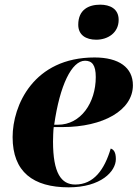

<svg xmlns="http://www.w3.org/2000/svg" viewBox="-20 -792 589 822"><path d="M392 -622C441 -622 488 -651 488 -707C488 -755 450 -772 409 -772C360 -772 315 -751 315 -686C315 -642 348 -622 392 -622ZM274 10C412 10 476 -58 476 -111C476 -140 467 -152 454 -156C427 -65 381 -2 302 -2C242 -2 207 -51 207 -186C207 -197 208 -235 210 -248H248C422 -248 549 -320 549 -427C549 -503 489 -546 385 -546C123 -546 34 -340 34 -205C34 -56 122 10 274 10ZM228 -258H212C236 -427 287 -532 344 -532C374 -532 390 -514 390 -462C390 -352 326 -258 228 -258Z"/></svg>

Font: Noto Serif Display ExtraBold
Style: Italic
Weight: 800
Italic angle: -12°
Designer: Monotype Design Team
Foundry: Monotype Imaging Inc.
Version: Version 2.009